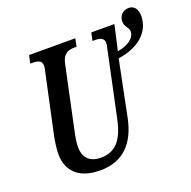

<svg xmlns="http://www.w3.org/2000/svg" viewBox="-136 -904 1041 1047"><g transform="rotate(-20 384.5 -380.0)"><path d="M272 10C405 10 481 -70 509 -209L574 -530C701 -549 768 -618 769 -706C769 -739 754 -770 719 -770C686 -770 661 -747 661 -712C661 -678 686 -670 686 -647C686 -609 646 -578 583 -568L616 -714H482L472 -668H482C515 -668 539 -663 539 -632C539 -625 537 -612 534 -602L455 -229C434 -126 396 -54 299 -54C235 -54 200 -88 200 -151C200 -179 206 -212 214 -248L289 -601C301 -660 334 -668 369 -668H380L389 -714H121L111 -668H121C154 -668 178 -663 178 -632C178 -627 177 -618 175 -610L98 -252C93 -228 86 -180 86 -154C86 -50 151 10 272 10Z"/></g></svg>

Font: Noto Serif Condensed Semi
Style: Italic
Weight: 600
Width: 3
Italic angle: -12°
Designer: Monotype Design Team
Foundry: Monotype Imaging Inc.
Version: Version 1.901